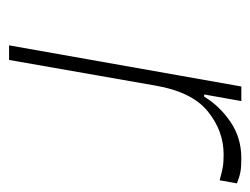

<svg xmlns="http://www.w3.org/2000/svg" viewBox="-86 -480 565 434"><g transform="rotate(90 197.0 -262.5)"><path d="M175 -525H208L193 -441H198Q219 -476 255 -500.5Q291 -525 337 -525Q357 -525 368 -523Q379 -521 394 -515L387 -476Q369 -481 358 -483Q347 -485 329 -485Q275 -485 231 -449Q187 -413 173 -331L115 0H82Z"/></g></svg>

Font: Be Vietnam Thin
Style: Italic
Weight: 250
Italic angle: -9°
Designer: Gabriel Lam
Foundry: TypeRant
Version: Version 3.000